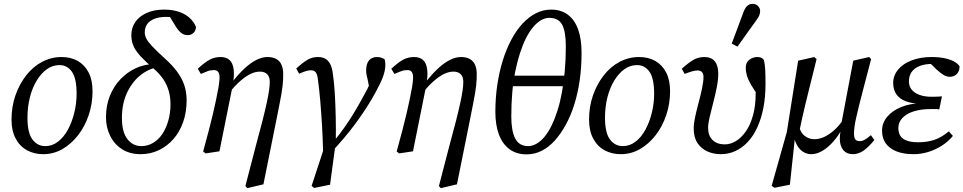

<svg xmlns="http://www.w3.org/2000/svg" viewBox="-20 -790 5018 1000"><path d="M205 13Q158 13 120.5 -7.5Q83 -28 61.5 -68.5Q40 -109 40 -167Q40 -235 60.5 -293.5Q81 -352 116.5 -397.5Q152 -443 199.5 -468Q247 -493 301 -493Q349 -493 385 -472.5Q421 -452 441.5 -412.5Q462 -373 462 -315Q462 -250 442 -190.5Q422 -131 386.5 -85.5Q351 -40 305 -13.5Q259 13 205 13ZM216 -29Q252 -29 282 -52Q312 -75 333.5 -114.5Q355 -154 367 -203Q379 -252 379 -302Q379 -382 354.5 -416.5Q330 -451 290 -451Q254 -451 224 -429.5Q194 -408 171 -370Q148 -332 135.5 -282.5Q123 -233 123 -177Q123 -98 149 -63.5Q175 -29 216 -29Z M712 13Q656 13 615.5 -13Q575 -39 553.5 -83Q532 -127 532 -180Q532 -240 552 -290Q572 -340 606.5 -376.5Q641 -413 685.5 -434Q730 -455 780 -456L782 -464L814 -441Q767 -438 721 -405.5Q675 -373 645 -314Q615 -255 615 -175Q615 -102 643.5 -65.5Q672 -29 716 -29Q749 -29 777 -45.5Q805 -62 825 -91.5Q845 -121 856.5 -161.5Q868 -202 868 -247Q868 -285 858.5 -317.5Q849 -350 830 -378Q811 -406 781 -432Q739 -468 713 -496Q687 -524 675.5 -550Q664 -576 664 -607Q664 -645 684.5 -675Q705 -705 743.5 -722.5Q782 -740 835 -740Q878 -740 912 -728.5Q946 -717 968.5 -696Q991 -675 1001 -649Q999 -628 986.5 -617.5Q974 -607 958 -607Q939 -607 925 -617.5Q911 -628 898 -648L852 -723L914 -713L937 -674Q922 -686 907.5 -691.5Q893 -697 878 -699.5Q863 -702 846 -702Q808 -702 783 -691.5Q758 -681 746 -663.5Q734 -646 734 -622Q734 -606 742 -589.5Q750 -573 772.5 -549Q795 -525 838 -486Q878 -450 903 -416Q928 -382 940 -346Q952 -310 952 -267Q952 -206 934 -154.5Q916 -103 883.5 -66Q851 -29 807.5 -8Q764 13 712 13Z M1038 -1Q1055 -63 1067.5 -110.5Q1080 -158 1089 -196.5Q1098 -235 1105 -268.5Q1112 -302 1118 -335Q1123 -365 1123.5 -384.5Q1124 -404 1117 -414.5Q1110 -425 1095 -425Q1076 -425 1062 -419.5Q1048 -414 1026 -405L1010 -432Q1048 -467 1073.5 -480Q1099 -493 1129 -493Q1159 -493 1176 -477Q1193 -461 1197 -428Q1201 -395 1192 -345L1123 -2L1051 9ZM1258 179 1310 -21Q1333 -105 1347.5 -162.5Q1362 -220 1370 -257.5Q1378 -295 1381.5 -320Q1385 -345 1385 -364Q1385 -390 1371.5 -403.5Q1358 -417 1334 -417Q1310 -417 1285 -405Q1260 -393 1232.5 -369Q1205 -345 1175 -309L1168 -357H1185Q1220 -402 1252 -432Q1284 -462 1314.5 -477.5Q1345 -493 1373 -493Q1400 -493 1418.5 -483Q1437 -473 1446 -453Q1455 -433 1455 -405Q1455 -391 1454.5 -376.5Q1454 -362 1452 -344.5Q1450 -327 1446 -302Q1442 -277 1434.5 -241Q1427 -205 1417 -153L1352 170L1268 190Z M1616 189 1603 178 1667 -17 1726 -28 1699 172ZM1663 7Q1661 -72 1657 -139Q1653 -206 1648 -264.5Q1643 -323 1636 -375Q1634 -394 1629.5 -404.5Q1625 -415 1618 -419.5Q1611 -424 1600 -424Q1587 -424 1572.5 -419.5Q1558 -415 1538 -406L1523 -433Q1559 -466 1583 -479.5Q1607 -493 1636 -493Q1658 -493 1673.5 -484.5Q1689 -476 1699 -458Q1709 -440 1713 -410Q1720 -365 1723.5 -307Q1727 -249 1728.5 -185Q1730 -121 1729 -57H1721Q1748 -90 1771.5 -123Q1795 -156 1815.5 -189Q1836 -222 1854.5 -255.5Q1873 -289 1891 -322Q1899 -338 1904.5 -350Q1910 -362 1914 -374L1907 -314L1895 -375Q1892 -386 1889.5 -398.5Q1887 -411 1887 -422Q1887 -459 1902.5 -476Q1918 -493 1944 -493Q1958 -493 1968 -489Q1978 -485 1983 -481Q1985 -477 1986 -469.5Q1987 -462 1987 -452Q1987 -424 1975 -391Q1963 -358 1935 -307Q1915 -270 1888.5 -229Q1862 -188 1831.5 -146.5Q1801 -105 1767.5 -66Q1734 -27 1701 8Z M2046 -1Q2063 -63 2075.5 -110.5Q2088 -158 2097 -196.5Q2106 -235 2113 -268.5Q2120 -302 2126 -335Q2131 -365 2131.5 -384.5Q2132 -404 2125 -414.5Q2118 -425 2103 -425Q2084 -425 2070 -419.5Q2056 -414 2034 -405L2018 -432Q2056 -467 2081.5 -480Q2107 -493 2137 -493Q2167 -493 2184 -477Q2201 -461 2205 -428Q2209 -395 2200 -345L2131 -2L2059 9ZM2266 179 2318 -21Q2341 -105 2355.5 -162.5Q2370 -220 2378 -257.5Q2386 -295 2389.5 -320Q2393 -345 2393 -364Q2393 -390 2379.5 -403.5Q2366 -417 2342 -417Q2318 -417 2293 -405Q2268 -393 2240.5 -369Q2213 -345 2183 -309L2176 -357H2193Q2228 -402 2260 -432Q2292 -462 2322.5 -477.5Q2353 -493 2381 -493Q2408 -493 2426.5 -483Q2445 -473 2454 -453Q2463 -433 2463 -405Q2463 -391 2462.5 -376.5Q2462 -362 2460 -344.5Q2458 -327 2454 -302Q2450 -277 2442.5 -241Q2435 -205 2425 -153L2360 170L2276 190Z M2723 14Q2670 14 2633.5 -13Q2597 -40 2578.5 -89.5Q2560 -139 2560 -207Q2560 -280 2570 -347.5Q2580 -415 2598.5 -474.5Q2617 -534 2643 -583Q2669 -632 2701.5 -667Q2734 -702 2771.5 -721Q2809 -740 2850 -740Q2902 -740 2937.5 -713.5Q2973 -687 2991 -637Q3009 -587 3009 -514Q3009 -441 2999.5 -373.5Q2990 -306 2971.5 -247Q2953 -188 2927 -140.5Q2901 -93 2869.5 -58Q2838 -23 2801 -4.5Q2764 14 2723 14ZM2731 -29Q2753 -29 2774.5 -41.5Q2796 -54 2815.5 -77Q2835 -100 2852 -134.5Q2869 -169 2883 -212.5Q2897 -256 2906.5 -308Q2916 -360 2921.5 -420Q2927 -480 2927 -548Q2927 -627 2907.5 -662Q2888 -697 2841 -697Q2819 -697 2797.5 -684.5Q2776 -672 2756 -648Q2736 -624 2719 -590Q2702 -556 2688 -512.5Q2674 -469 2663.5 -417.5Q2653 -366 2648 -307Q2643 -248 2643 -183Q2643 -108 2663.5 -68.5Q2684 -29 2731 -29ZM2609 -341V-396H2955V-341Z M3213 13Q3166 13 3128.5 -7.5Q3091 -28 3069.5 -68.5Q3048 -109 3048 -167Q3048 -235 3068.5 -293.5Q3089 -352 3124.5 -397.5Q3160 -443 3207.5 -468Q3255 -493 3309 -493Q3357 -493 3393 -472.5Q3429 -452 3449.5 -412.5Q3470 -373 3470 -315Q3470 -250 3450 -190.5Q3430 -131 3394.5 -85.5Q3359 -40 3313 -13.5Q3267 13 3213 13ZM3224 -29Q3260 -29 3290 -52Q3320 -75 3341.5 -114.5Q3363 -154 3375 -203Q3387 -252 3387 -302Q3387 -382 3362.5 -416.5Q3338 -451 3298 -451Q3262 -451 3232 -429.5Q3202 -408 3179 -370Q3156 -332 3143.5 -282.5Q3131 -233 3131 -177Q3131 -98 3157 -63.5Q3183 -29 3224 -29Z M3734 13Q3697 13 3665 -1Q3633 -15 3613 -44.5Q3593 -74 3593 -121Q3593 -146 3600.5 -181Q3608 -216 3618.5 -255Q3629 -294 3636.5 -329.5Q3644 -365 3644 -389Q3644 -406 3636 -414.5Q3628 -423 3613 -423Q3601 -423 3585 -418.5Q3569 -414 3546 -405L3531 -432Q3569 -466 3594 -479.5Q3619 -493 3649 -493Q3685 -493 3703 -470.5Q3721 -448 3721 -407Q3721 -375 3713 -334.5Q3705 -294 3694.5 -254Q3684 -214 3676 -180Q3668 -146 3668 -124Q3668 -84 3691 -61Q3714 -38 3755 -38Q3784 -38 3812.5 -55Q3841 -72 3864.5 -105.5Q3888 -139 3902 -189.5Q3916 -240 3916 -307Q3916 -328 3915 -346Q3914 -364 3912 -386L3939 -357L3935 -283Q3907 -322 3891.5 -349Q3876 -376 3870 -397Q3864 -418 3864 -436Q3864 -465 3883 -479Q3902 -493 3925 -493Q3937 -493 3945.5 -489Q3954 -485 3959 -477Q3964 -454 3965.5 -426.5Q3967 -399 3967 -352Q3967 -285 3956 -228.5Q3945 -172 3924.5 -127Q3904 -82 3875 -51Q3846 -20 3810.5 -3.5Q3775 13 3734 13ZM3791 -563Q3806 -604 3822 -645.5Q3838 -687 3853 -729Q3859 -744 3866 -753Q3873 -762 3881.5 -766Q3890 -770 3899 -770Q3917 -770 3928 -758.5Q3939 -747 3939 -733Q3939 -719 3933.5 -707.5Q3928 -696 3914 -677Q3891 -645 3867.5 -612.5Q3844 -580 3821 -547Z M4014 188 3999 178 4078 -102 4137 -474 4221 -493 4233 -482Q4215 -409 4201 -353.5Q4187 -298 4176.5 -254.5Q4166 -211 4158 -175Q4150 -139 4143 -105L4122 -89L4094 172ZM4206 13Q4181 13 4161 -0.5Q4141 -14 4128.5 -39Q4116 -64 4111 -98L4138 -147Q4146 -103 4169 -84Q4192 -65 4222 -65Q4246 -65 4271 -76Q4296 -87 4322.5 -110Q4349 -133 4375 -171L4384 -135H4374Q4350 -86 4320.5 -53Q4291 -20 4262 -3.5Q4233 13 4206 13ZM4422 13Q4390 13 4372 -8.5Q4354 -30 4354 -68Q4354 -86 4358 -109Q4362 -132 4365 -148L4364 -156L4424 -474L4507 -493L4517 -482L4477 -329Q4464 -281 4455 -243.5Q4446 -206 4439.5 -178Q4433 -150 4430.5 -129.5Q4428 -109 4428 -94Q4428 -74 4434.5 -64.5Q4441 -55 4458 -55Q4472 -55 4486 -63.5Q4500 -72 4516 -86L4534 -61Q4506 -26 4479 -6.5Q4452 13 4422 13Z M4738 13Q4686 13 4649.5 -1.5Q4613 -16 4593.5 -43Q4574 -70 4574 -109Q4574 -150 4601 -182Q4628 -214 4675 -233Q4722 -252 4780 -252L4779 -249Q4731 -250 4698 -262.5Q4665 -275 4648.5 -299Q4632 -323 4632 -358Q4632 -397 4658 -428Q4684 -459 4729.5 -476Q4775 -493 4832 -493Q4869 -493 4898.5 -487Q4928 -481 4948.5 -470Q4969 -459 4978 -444Q4977 -419 4963.5 -404.5Q4950 -390 4926 -390Q4910 -390 4893 -400.5Q4876 -411 4858 -428L4818 -467H4891L4896 -450Q4879 -454 4865 -455.5Q4851 -457 4835 -457Q4797 -457 4769.5 -446Q4742 -435 4728 -415Q4714 -395 4714 -366Q4714 -341 4728 -323.5Q4742 -306 4768.5 -296Q4795 -286 4832 -286Q4851 -286 4859.5 -286.5Q4868 -287 4886 -288L4872 -220Q4863 -222 4852 -222Q4841 -222 4829 -222Q4777 -222 4739 -210Q4701 -198 4680 -175.5Q4659 -153 4659 -124Q4659 -84 4685 -66.5Q4711 -49 4761 -49Q4810 -49 4847.5 -62Q4885 -75 4922 -106L4943 -82Q4918 -52 4885 -31Q4852 -10 4814.5 1.5Q4777 13 4738 13Z"/></svg>

Font: Source Serif 4 18pt
Style: Italic
Weight: 400
Italic angle: -12°
Designer: Frank Grießhammer
Foundry: Adobe Systems Incorporated
Version: Version 4.004;hotconv 1.0.116;makeotfexe 2.5.65601